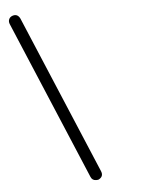

<svg xmlns="http://www.w3.org/2000/svg" viewBox="-51 -741 602 781"><g transform="rotate(-5 250.0 -350.5)"><path d="M320 -3Q317 -2 310 -2Q294 -2 288 -17L15 -665Q11 -675 14.5 -684Q18 -693 28 -697Q49 -705 60 -684L333 -36Q342 -14 320 -3Z"/></g></svg>

Font: Quicksand
Style: Italic
Weight: 400
Italic angle: -12°
Designer: Andrew Paglinawan
Foundry: Andrew Paglinawan
Version: 1.002